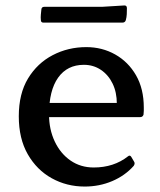

<svg xmlns="http://www.w3.org/2000/svg" viewBox="-20 -676 589 705"><path d="M291 9Q225 9 170 -21.5Q115 -52 82 -109.5Q49 -167 49 -249Q49 -332 83 -388Q117 -444 173.5 -473.5Q230 -503 297 -503Q355 -503 403 -476Q451 -449 479.5 -399.5Q508 -350 508 -281Q508 -276 508 -269Q508 -262 507 -255Q504 -246 495 -246H146V-298H433L409 -278Q409 -283 409 -287Q409 -291 409 -295Q409 -337 393.5 -369Q378 -401 350.5 -419.5Q323 -438 288 -438Q227 -438 193.5 -391Q160 -344 160 -256Q160 -201 181 -156.5Q202 -112 239 -86.5Q276 -61 324 -61Q398 -61 450 -102Q457 -108 462 -100L472 -83Q477 -76 471 -67Q439 -31 392 -11Q345 9 291 9ZM132 -642Q133 -651 143 -651H355L437 -656Q446 -656 446 -646Q446 -635 445.5 -624Q445 -613 442 -602Q439 -593 430 -593H139Q130 -593 130 -603Q129 -612 130 -622.5Q131 -633 132 -642Z"/></svg>

Font: Hahmlet Medium
Style: Regular
Weight: 500
Version: Version 1.002